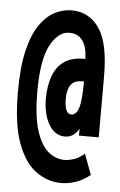

<svg xmlns="http://www.w3.org/2000/svg" viewBox="-49 -670 448 716"><g transform="rotate(5 175.0 -311.5)"><path d="M206 11Q158 11 114.5 -19Q71 -49 44 -120Q17 -191 17 -314Q17 -406 31.5 -467.5Q46 -529 71 -565.5Q96 -602 127 -618Q158 -634 190 -634Q256 -634 294 -579Q332 -524 332 -399V-171H258V-197Q239 -163 206 -163Q168 -163 145.5 -201.5Q123 -240 123 -297Q123 -344 136 -381Q149 -418 178 -438.5Q207 -459 257 -458Q254 -550 189 -550Q148 -550 118.5 -495.5Q89 -441 89 -322Q89 -231 105.5 -177.5Q122 -124 150 -100Q178 -76 211 -76Q229 -76 249 -83Q269 -90 286 -106L315 -29Q291 -9 263 1Q235 11 206 11ZM223 -247Q241 -247 250 -274.5Q259 -302 259 -374Q223 -375 210 -356Q197 -337 197 -305Q197 -277 203 -262Q209 -247 223 -247Z"/></g></svg>

Font: Inconsolata ExtraCondensed ExtraBold
Style: Regular
Weight: 800
Width: 2
Monospace: yes
Designer: Raph Levien, Cyreal, Brenton Simpson
Foundry: Raph Levien, Cyreal, Google
Version: Version 3.001; ttfautohint (v1.8.2.53-6de2)